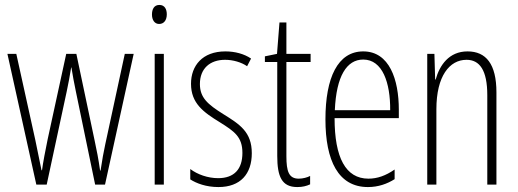

<svg xmlns="http://www.w3.org/2000/svg" viewBox="-20 -747 2097 777"><path d="M287 -377 365 0H405L521 -529H485L406 -163C398 -125 395 -109 387 -57H385C379 -100 371 -142 363 -178L289 -529H248L173 -184C164 -141 154 -88 150 -58H148C140 -98 132 -138 123 -180L46 -529H10L127 0H169L250 -377C257 -409 263 -443 268 -474H269C274 -443 280 -410 287 -377Z M625 -727C603 -727 595 -709 595 -688C595 -667 605 -650 624 -650C643 -650 655 -665 655 -689C655 -709 647 -727 625 -727ZM643 -529H606V0H643Z M999 -127C999 -213 950 -244 884 -285C820 -325 789 -352 789 -407C789 -470 830 -505 891 -505C923 -505 957 -495 980 -479L996 -510C968 -529 931 -539 892 -539C799 -539 753 -481 753 -408C753 -329 803 -293 870 -252C929 -215 961 -193 961 -128C961 -63 928 -26 863 -26C821 -26 779 -41 750 -63V-21C775 -5 814 10 864 10C953 10 999 -43 999 -127Z M1189 -24C1149 -24 1139 -53 1139 -115V-496H1237V-529H1139V-656H1111L1101 -529L1052 -519V-496H1102V-116C1102 -33 1120 10 1183 10C1204 10 1220 6 1235 -1V-35C1224 -29 1206 -24 1189 -24Z M1450 -539C1347 -539 1297 -433 1297 -264C1297 -97 1349 10 1469 10C1511 10 1547 -3 1577 -22V-61C1541 -36 1507 -24 1471 -24C1379 -24 1334 -109 1334 -269H1594V-303C1594 -425 1556 -539 1450 -539ZM1450 -506C1528 -506 1560 -412 1559 -301H1335C1341 -439 1383 -506 1450 -506Z M1872 -539C1797 -539 1759 -483 1743 -425H1741L1738 -529H1709V0H1746V-305C1746 -439 1799 -505 1868 -505C1921 -505 1952 -463 1952 -362V0H1989V-373C1989 -488 1947 -539 1872 -539Z"/></svg>

Font: Noto Sans Sinhala UI ExtraCondensed ExtraLight
Style: Regular
Weight: 200
Width: 2
Designer: Jelle Bosma - Monotype Design Team
Foundry: Monotype Imaging Inc.
Version: Version 2.006